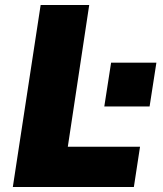

<svg xmlns="http://www.w3.org/2000/svg" viewBox="-20 -743 648 763"><path d="M31 0 141.5 -723H334.5L249.5 -160H536.5L512 0ZM394.5 -320 421.5 -494H601.5L574.5 -320Z"/></svg>

Font: Public Sans Thin Black
Style: Italic
Weight: 900
Italic angle: -8°
Version: Version 2.001